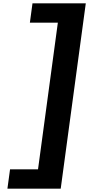

<svg xmlns="http://www.w3.org/2000/svg" viewBox="-20 -880 538 1160"><path d="M40.7 143 24.8 260H346.8L498.3 -860H176.3L160.5 -743H329.5L209.7 143Z"/></svg>

Font: Hussar Techniczny
Style: Bold 
Weight: 700
Foundry: Cannot Into Space Fonts
Version: Version 0.77